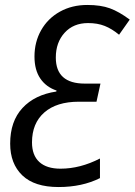

<svg xmlns="http://www.w3.org/2000/svg" viewBox="-20 -744 543 774"><path d="M21 -165Q21 -255 70.5 -308.5Q120 -362 207 -375L208 -379Q166 -393 142.5 -427.5Q119 -462 119 -516Q119 -575 146 -622.5Q173 -670 221.5 -697Q270 -724 332 -724Q386 -724 423 -710.5Q460 -697 503 -665L460 -604Q431 -628 402 -639.5Q373 -651 335 -651Q276 -651 240.5 -612Q205 -573 205 -512Q205 -407 322 -407H385L369 -334H298Q208 -334 158.5 -290.5Q109 -247 109 -170Q109 -118 138.5 -91Q168 -64 224 -64Q303 -64 383 -105V-26Q311 10 216 10Q119 10 70 -37Q21 -84 21 -165Z"/></svg>

Font: Noto Sans UI Narrow
Style: Italic
Weight: 400
Width: 4
Italic angle: -12°
Designer: Monotype Design Team
Foundry: Monotype Imaging Inc.
Version: Version 1.001